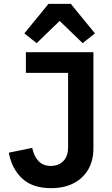

<svg xmlns="http://www.w3.org/2000/svg" viewBox="-20 -970 585 1001"><path d="M115 -698H467V-196Q467 -133 440 -86.5Q413 -40 363.5 -14.5Q314 11 246 11Q149 11 95 -40Q41 -91 26 -174L148 -199Q157 -155 181 -130Q205 -105 245 -105Q284 -105 309.5 -129.5Q335 -154 335 -205V-590H115ZM233 -950H349L475 -796L411 -745L291 -861L171 -745L107 -796Z"/></svg>

Font: IBM Plex Sans SemiBold
Style: Regular
Weight: 600
Designer: Mike Abbink, Paul van der Laan, Pieter van Rosmalen
Foundry: Bold Monday
Version: Version 3.201